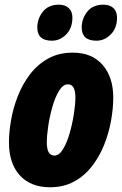

<svg xmlns="http://www.w3.org/2000/svg" viewBox="-20 -787 519 817"><path d="M192.9 9.8Q110.4 9.8 64.2 -41Q18.1 -91.8 18.1 -181.2Q18.1 -224.6 27.1 -276.1Q36.1 -327.6 55.9 -378.2Q75.7 -428.7 107.4 -470.5Q139.2 -512.2 184.3 -537.6Q229.5 -563 290 -563Q371.1 -563 416.5 -511Q461.9 -459 461.9 -372.1Q461.9 -325.2 452.4 -272.7Q442.9 -220.2 422.9 -170.2Q402.8 -120.1 371.1 -79.3Q339.4 -38.6 295.2 -14.4Q251 9.8 192.9 9.8ZM211.9 -125Q231.4 -125 247.8 -151.6Q264.2 -178.2 275.9 -218.5Q287.6 -258.8 294.2 -300.5Q300.8 -342.3 300.8 -372.1Q300.8 -428.2 269 -428.2Q248.5 -428.2 231.9 -401.6Q215.3 -375 203.6 -334.7Q191.9 -294.4 185.5 -252.4Q179.2 -210.4 179.2 -180.2Q179.2 -125 211.9 -125ZM390.6 -613.8Q327.6 -613.8 327.6 -669.9Q327.6 -707.5 351.3 -737.3Q375 -767.1 419.9 -767.1Q447.3 -767.1 462.6 -752.7Q478 -738.3 478 -711.9Q478 -667.5 451.4 -640.6Q424.8 -613.8 390.6 -613.8ZM200.7 -613.8Q138.7 -613.8 138.7 -669.9Q138.7 -707.5 162.4 -737.3Q186 -767.1 231 -767.1Q256.8 -767.1 272.5 -752.7Q288.1 -738.3 288.1 -711.9Q288.1 -667.5 261.7 -640.6Q235.4 -613.8 200.7 -613.8Z"/></svg>

Font: Open Sans Condensed ExtraBold
Style: Italic
Weight: 800
Width: 3
Italic angle: -12°
Designer: Monotype Design Team
Foundry: Monotype Imaging Inc.
Version: Version 3.003; ttfautohint (v1.8.4)